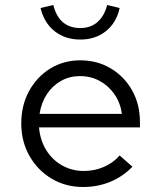

<svg xmlns="http://www.w3.org/2000/svg" viewBox="-20 -737 640 767"><path d="M312 10Q242 10 186 -23.5Q130 -57 97.5 -114.5Q65 -172 65 -244Q65 -316 96 -373Q127 -430 180.5 -463Q234 -496 300 -496Q369 -496 423 -463.5Q477 -431 508 -375.5Q539 -320 539 -250V-228H136Q140 -178 164 -138.5Q188 -99 227.5 -76.5Q267 -54 315 -54Q358 -54 395.5 -70.5Q433 -87 458 -116L509 -71Q470 -31 420 -10.5Q370 10 312 10ZM138 -282H467Q461 -326 437.5 -360Q414 -394 378.5 -413.5Q343 -433 299 -433Q258 -433 224 -414Q190 -395 167.5 -361Q145 -327 138 -282ZM301 -579Q240 -579 198 -612.5Q156 -646 142 -705L193 -717Q216 -625 301 -625Q342 -625 369.5 -649Q397 -673 408 -717L458 -705Q445 -646 403 -612.5Q361 -579 301 -579Z"/></svg>

Font: Red Hat Mono VF Light
Style: Regular
Weight: 300
Monospace: yes
Designer: Pentagram, MCKL
Foundry: Pentagram, MCKL
Version: Version 1.023